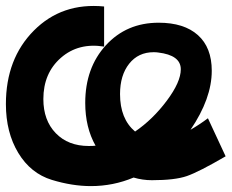

<svg xmlns="http://www.w3.org/2000/svg" viewBox="-119 -589 785 651"><path d="M646 -59Q555 -6 514.5 8Q474 22 396 22Q364 22 334 13Q265 42 189 42Q126 42 57 21Q-15 -1 -57 -70.5Q-99 -140 -99 -236Q-99 -390 -4 -485.5Q91 -581 234 -567V-431Q147 -445 87.5 -393Q28 -341 28 -253Q28 -181 70 -137.5Q112 -94 182 -94Q197 -94 205 -95Q170 -157 170 -240Q170 -359 240 -435.5Q310 -512 419 -512Q505 -512 552 -470Q599 -428 599 -349Q599 -255 527 -149Q558 -167 586 -188ZM402 -412Q350 -412 319 -373Q288 -334 288 -270Q288 -186 339 -143Q399 -184 446.5 -247.5Q494 -311 494 -354Q494 -402 417 -411Q411 -412 402 -412Z"/></svg>

Font: OpenDyslexic
Style: Bold
Weight: 800
Designer: Abbie Gonzalez
Version: Version 0.920;hotconv 1.0.109;makeotfexe 2.5.65596